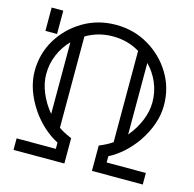

<svg xmlns="http://www.w3.org/2000/svg" viewBox="-101 -784 898 887"><g transform="rotate(15 348.0 -340.5)"><path d="M164.1 -205.6V-547.9Q131.3 -514.6 112.8 -470.9Q94.2 -427.2 94.2 -377.9Q94.2 -334 113 -289.1Q131.8 -244.1 164.1 -205.6ZM532.2 -205.6Q564.5 -244.1 583.3 -289.1Q602.1 -334 602.1 -377.9Q602.1 -427.2 583.5 -470.9Q564.9 -514.6 532.2 -547.9ZM657.2 0H414.1V-121.1Q454.6 -138.2 476.6 -154.3V-590.8Q418.5 -625.5 348.1 -625.5Q277.8 -625.5 219.7 -590.8V-154.3Q241.7 -138.2 282.2 -121.1V0H39.1V-55.2H226.6V-85Q153.8 -123 100.6 -198.2Q39.1 -289.1 39.1 -377.9Q39.1 -461.4 80.8 -530Q122.6 -598.6 192.6 -639.6Q262.7 -680.7 348.1 -680.7Q433.6 -680.7 503.7 -639.6Q573.7 -598.6 615.5 -530Q657.2 -461.4 657.2 -377.9Q657.2 -289.1 595.7 -198.2Q542.5 -123 469.7 -85V-55.2H657.2ZM94.7 -569.3H39.1V-680.7H94.7Z"/></g></svg>

Font: X Company
Style: Regular
Weight: 400
Designer: GGBotNet
Foundry: GGBotNet
Version: 0.90